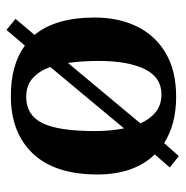

<svg xmlns="http://www.w3.org/2000/svg" viewBox="-10 -522 556 575"><g transform="rotate(90 267.5 -235.0)"><path d="M268 10Q174 10 117 -32L70 23L37 -4L85 -61Q33 -124 33 -241Q33 -312 59.5 -367Q86 -422 139 -453.5Q192 -485 270 -485Q353 -485 409 -449L448 -493L482 -466L443 -421Q503 -359 503 -249Q503 -122 440.5 -56Q378 10 268 10ZM271 -36Q325 -36 349 -84Q373 -132 373 -242Q373 -265 371 -287Q369 -309 365 -329L181 -108Q193 -75 214.5 -55.5Q236 -36 271 -36ZM169 -161 350 -378Q337 -407 316 -424Q295 -441 263 -441Q212 -441 187.5 -391Q163 -341 163 -252Q163 -227 164.5 -204.5Q166 -182 169 -161Z"/></g></svg>

Font: STIX Two Text SemiBold
Style: Regular
Weight: 600
Designer: Ross Mills, John Hudson & Paul Hanslow, Tiro Typeworks Ltd; with prior portions MicroPress Inc., and Coen Hoffman.
Foundry: Tiro Typeworks Ltd
Version: Version 2.13 b171